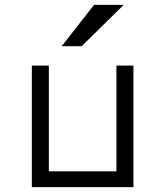

<svg xmlns="http://www.w3.org/2000/svg" viewBox="-20 -770 680 790"><path d="M529 -500H459V-65H181V-500H111V0H529ZM234 -580H316L489 -750H367Z"/></svg>

Font: altertype_V2
Style: Regular
Weight: 400
Designer: Simon Renaud
Version: Version 2.001;Glyphs 3.1.2 (3151)